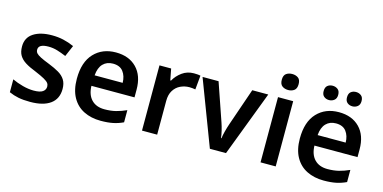

<svg xmlns="http://www.w3.org/2000/svg" viewBox="-73 -1234 3070 1541"><g transform="rotate(15 1462.0 -463.5)"><path d="M450 -250Q450 -168 391.5 -125.5Q333 -83 224 -83Q167 -83 126.5 -91Q86 -99 48 -116V-223Q88 -204 136.5 -191Q185 -178 228 -178Q280 -178 303 -194Q326 -210 326 -237Q326 -253 317 -265.5Q308 -278 281.5 -293Q255 -308 203 -330Q151 -350 116.5 -371.5Q82 -393 64.5 -422Q47 -451 47 -497Q47 -570 104.5 -607.5Q162 -645 258 -645Q308 -645 352.5 -635Q397 -625 442 -605L402 -512Q364 -528 328 -539Q292 -550 254 -550Q171 -550 171 -503Q171 -486 181.5 -474Q192 -462 218.5 -448.5Q245 -435 294 -416Q342 -397 377 -376.5Q412 -356 431 -326Q450 -296 450 -250Z M789 -645Q898 -645 961.5 -580Q1025 -515 1025 -399V-335H667Q669 -261 708 -220.5Q747 -180 816 -180Q868 -180 910 -190.5Q952 -201 996 -221V-120Q956 -101 913 -92Q870 -83 810 -83Q731 -83 669.5 -113.5Q608 -144 573.5 -206Q539 -268 539 -360Q539 -499 608 -572Q677 -645 789 -645ZM789 -552Q738 -552 706.5 -519.5Q675 -487 670 -423H903Q902 -479 874.5 -515.5Q847 -552 789 -552Z M1436 -645Q1449 -645 1464.5 -644Q1480 -643 1491 -640L1480 -523Q1470 -525 1456 -526.5Q1442 -528 1431 -528Q1391 -528 1356 -511.5Q1321 -495 1299.5 -460.5Q1278 -426 1278 -374V-93H1152V-635H1249L1267 -541H1273Q1297 -584 1339 -614.5Q1381 -645 1436 -645Z M1716 -93 1510 -635H1643L1751 -322Q1761 -293 1769.5 -258Q1778 -223 1780 -199H1784Q1787 -224 1796 -258.5Q1805 -293 1815 -322L1923 -635H2056L1850 -93Z M2200 -844Q2229 -844 2249.5 -829.5Q2270 -815 2270 -778Q2270 -741 2249.5 -726Q2229 -711 2200 -711Q2171 -711 2150.5 -726Q2130 -741 2130 -778Q2130 -815 2150.5 -829.5Q2171 -844 2200 -844ZM2263 -635V-93H2137V-635Z M2642 -645Q2751 -645 2814.5 -580Q2878 -515 2878 -399V-335H2520Q2522 -261 2561 -220.5Q2600 -180 2669 -180Q2721 -180 2763 -190.5Q2805 -201 2849 -221V-120Q2809 -101 2766 -92Q2723 -83 2663 -83Q2584 -83 2522.5 -113.5Q2461 -144 2426.5 -206Q2392 -268 2392 -360Q2392 -499 2461 -572Q2530 -645 2642 -645ZM2642 -552Q2591 -552 2559.5 -519.5Q2528 -487 2523 -423H2756Q2755 -479 2727.5 -515.5Q2700 -552 2642 -552ZM2478 -777Q2478 -809 2495.5 -823Q2513 -837 2538 -837Q2562 -837 2580.5 -823Q2599 -809 2599 -777Q2599 -747 2580.5 -732.5Q2562 -718 2538 -718Q2513 -718 2495.5 -732.5Q2478 -747 2478 -777ZM2672 -777Q2672 -809 2689.5 -823Q2707 -837 2732 -837Q2756 -837 2774.5 -823Q2793 -809 2793 -777Q2793 -747 2774.5 -732.5Q2756 -718 2732 -718Q2707 -718 2689.5 -732.5Q2672 -747 2672 -777Z"/></g></svg>

Font: Noto Sans Telugu UI SemiBold
Style: Regular
Weight: 600
Designer: Jelle Bosma - Monotype Design Team
Foundry: Monotype Imaging Inc.
Version: Version 2.005; ttfautohint (v1.8.4.7-5d5b)